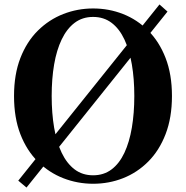

<svg xmlns="http://www.w3.org/2000/svg" viewBox="-20 -805 835 862"><path d="M732 -753 99 37 62 6 696 -785ZM212 -374Q212 -297 223 -232Q234 -167 257 -119Q280 -71 315 -44.5Q350 -18 398 -18Q446 -18 481 -44.5Q516 -71 538.5 -119Q561 -167 572 -232Q583 -297 583 -374Q583 -451 572 -515.5Q561 -580 538.5 -628Q516 -676 481 -702.5Q446 -729 398 -729Q350 -729 315 -702.5Q280 -676 257 -628Q234 -580 223 -515.5Q212 -451 212 -374ZM398 -767Q469 -767 532.5 -742Q596 -717 645.5 -667.5Q695 -618 723.5 -544.5Q752 -471 752 -374Q752 -277 723.5 -203Q695 -129 645.5 -79.5Q596 -30 532.5 -5Q469 20 398 20Q328 20 264 -5Q200 -30 150 -79.5Q100 -129 71.5 -202.5Q43 -276 43 -374Q43 -471 71.5 -544.5Q100 -618 150 -667.5Q200 -717 264 -742Q328 -767 398 -767Z"/></svg>

Font: Noto Serif SC ExtraLight Black
Style: Regular
Weight: 900
Version: Version 2.002-H1;hotconv 1.1.0;makeotfexe 2.6.0